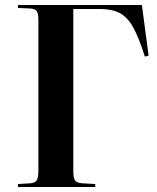

<svg xmlns="http://www.w3.org/2000/svg" viewBox="-20 -750 629 770"><path d="M52 0V-12L103 -15Q122 -17 128 -28Q134 -39 134 -68V-670Q134 -695 127.5 -705Q121 -715 100 -716L52 -718V-730H549L576 -527L561 -523Q537 -599 514 -640.5Q491 -682 459.5 -698Q428 -714 380 -714H274V-64Q274 -38 280 -27.5Q286 -17 309 -15L362 -12V0Z"/></svg>

Font: Literata 72pt SemiBold
Style: Regular
Weight: 600
Designer: Latin by Veronika Burian and Jose Scaglione. Greek by Irene Vlachou. Cyrillic by Vera Evstafieva.
Foundry: TypeTogether
Version: Version 3.002